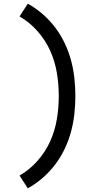

<svg xmlns="http://www.w3.org/2000/svg" viewBox="-20 -861 540 1042"><path d="M131 161 86 92Q141 60 183.5 12Q226 -36 252 -93.5Q278 -151 288.5 -214Q299 -277 299 -340Q299 -403 288.5 -466Q278 -529 252 -586.5Q226 -644 183.5 -692Q141 -740 86 -772L131 -841Q174 -817 211.5 -784.5Q249 -752 279 -712.5Q309 -673 330.5 -628Q352 -583 365 -535.5Q378 -488 383.5 -438.5Q389 -389 389 -340Q389 -291 383.5 -241.5Q378 -192 365 -144.5Q352 -97 330.5 -52Q309 -7 279 32.5Q249 72 211.5 104.5Q174 137 131 161Z"/></svg>

Font: Iosevka SS18 Medium
Style: Regular
Weight: 500
Monospace: yes
Designer: Belleve Invis
Foundry: Belleve Invis
Version: Version 25.1.1; ttfautohint (v1.8.4)